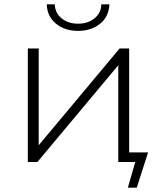

<svg xmlns="http://www.w3.org/2000/svg" viewBox="-20 -745 740 883"><path d="M339 -603Q278 -603 237.5 -636Q197 -669 195 -725H232Q233 -685 263.5 -660.5Q294 -636 339 -636Q384 -636 414.5 -660.5Q445 -685 446 -725H483Q481 -669 440.5 -636Q400 -603 339 -603ZM661 -44 609 118H568L602 0H524V-445L152 0H108V-522H158V-77L530 -522H574V-44Z"/></svg>

Font: Hilab Light
Style: Regular
Weight: 300
Designer: Cristianderson Lima
Foundry: Cristianderson
Version: Version 1.0